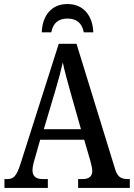

<svg xmlns="http://www.w3.org/2000/svg" viewBox="-20 -931 663 951"><path d="M187 -771H234C243 -819 272 -839 314 -839C357 -839 386 -819 395 -771H442C440 -846 399 -911 314 -911C229 -911 189 -846 187 -771ZM2 0H217V-44H192C156 -44 141 -60 141 -88C141 -105 147 -128 152 -144L179 -239H397L427 -136C432 -118 437 -97 437 -84C437 -58 421 -44 389 -44H367V0H623V-44H614C579 -44 562 -55 550 -94L359 -714H271L82 -121C62 -58 47 -44 16 -44H2ZM197 -291 255 -486C270 -536 282 -581 291 -622C299 -581 313 -534 328 -478L381 -291Z"/></svg>

Font: Noto Serif Condensed Medium
Style: Regular
Weight: 500
Width: 3
Designer: Monotype Design Team
Foundry: Monotype Imaging Inc.
Version: Version 2.015